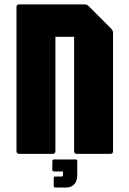

<svg xmlns="http://www.w3.org/2000/svg" viewBox="-20 -686 577 856"><path d="M66 0Q53.5 0 53.5 -12.5V-654Q53.5 -666.5 66 -666.5H355.5Q367.5 -666.5 375.5 -658.5L475.5 -558.5Q484 -550 484 -538.5V-12.5Q484 0 471.5 0H323Q310.5 0 310.5 -12.5V-522H227V-12.5Q227 0 214.5 0ZM226 150Q219.5 150 219.5 143.5V107.5Q219.5 101 226 101H253Q261 101 261 94V78.5H219.5Q213 76.5 213 71L213.5 31.5Q213.5 25 220.5 25H318Q324.5 25 324.5 31.5V93.5Q324.5 122 310.8 136Q297 150 274.5 150Z"/></svg>

Font: Jaro 24pt
Style: Regular
Weight: 400
Designer: Agyei Archer, Celine Hurka, Mirko Velimirović
Version: Version 1.000